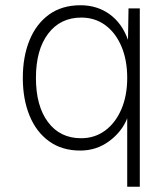

<svg xmlns="http://www.w3.org/2000/svg" viewBox="-20 -562 640 732"><path d="M513 150H465V-111Q445 -60 396.5 -24Q348 12 286 12Q216 12 167 -23.5Q118 -59 92.5 -121.5Q67 -184 67 -265Q67 -346 92.5 -408.5Q118 -471 167 -506.5Q216 -542 287 -542Q350 -542 397.5 -508Q445 -474 468 -410L470 -530H513ZM289 -35Q341 -35 380.5 -64Q420 -93 442.5 -145Q465 -197 465 -265Q465 -333 443 -385Q421 -437 381.5 -466Q342 -495 290 -495Q210 -495 163.5 -433.5Q117 -372 117 -265Q117 -158 163 -96.5Q209 -35 289 -35Z"/></svg>

Font: Geist Mono ExtraLight
Style: Regular
Weight: 200
Monospace: yes
Designer: Basement.studio, Andrés Briganti, Mateo Zaragoza
Foundry: Basement.studio, Vercel, Andrés Briganti, Guido Ferreyra, Mateo Zaragoza
Version: Version 1.500; ttfautohint (v1.8.4.7-5d5b)